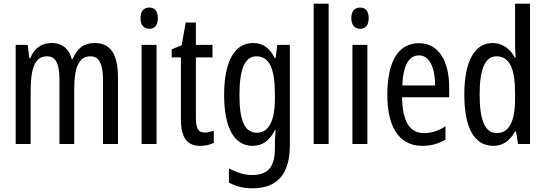

<svg xmlns="http://www.w3.org/2000/svg" viewBox="-20 -780 2955 1040"><path d="M493 -547C434 -547 399 -520 374 -461H368C356 -511 320 -547 259 -547C205 -547 165 -519 144 -464H139L130 -537H65V0H146V-281C146 -395 162 -475 234 -475C280 -475 302 -440 302 -348V0H382V-296C382 -413 406 -475 470 -475C515 -475 538 -438 538 -345V0H619V-360C619 -486 579 -547 493 -547Z M789 -739C758 -739 741 -719 741 -681C741 -645 759 -624 789 -624C819 -624 835 -645 835 -681C835 -718 820 -739 789 -739ZM828 -537H747V0H828Z M1090 -62C1051 -62 1041 -89 1041 -143V-469H1131V-537H1041V-658H986L964 -535L910 -513V-469H960V-133C960 -37 992 10 1063 10C1093 10 1117 4 1138 -6V-72C1122 -66 1106 -62 1090 -62Z M1351 -547C1253 -547 1194 -452 1194 -266C1194 -85 1250 10 1348 10C1402 10 1440 -18 1469 -75H1473C1470 -43 1469 -13 1469 9V25C1469 129 1427 168 1345 168C1305 168 1265 156 1220 132V209C1259 230 1298 240 1347 240C1489 240 1550 155 1550 6V-537H1482L1473 -466H1468C1439 -523 1402 -547 1351 -547ZM1368 -475C1438 -475 1469 -412 1469 -270V-245C1469 -123 1435 -61 1371 -61C1307 -61 1277 -123 1277 -265C1277 -402 1305 -475 1368 -475Z M1760 0V-760H1679V0Z M1931 -739C1900 -739 1883 -719 1883 -681C1883 -645 1901 -624 1931 -624C1961 -624 1977 -645 1977 -681C1977 -718 1962 -739 1931 -739ZM1970 -537H1889V0H1970Z M2250 -546C2137 -546 2078 -447 2078 -265C2078 -109 2131 10 2268 10C2314 10 2355 -1 2393 -24V-96C2353 -70 2316 -59 2277 -59C2198 -59 2160 -123 2158 -253H2413V-309C2413 -442 2360 -546 2250 -546ZM2250 -480C2310 -480 2337 -405 2337 -317H2159C2164 -428 2195 -480 2250 -480Z M2652 10C2704 10 2741 -17 2770 -68H2775L2786 0H2851V-760H2770V-542C2770 -521 2771 -498 2773 -468H2769C2742 -519 2698 -547 2649 -547C2550 -547 2495 -447 2495 -268C2495 -87 2549 10 2652 10ZM2671 -59C2607 -59 2578 -130 2578 -268C2578 -402 2606 -475 2669 -475C2739 -475 2770 -412 2770 -274V-244C2770 -120 2736 -59 2671 -59Z"/></svg>

Font: Noto Sans Devanagari ExtraCondensed
Style: Regular
Weight: 400
Width: 2
Designer: Jelle Bosma - Monotype Design Team
Foundry: Monotype Imaging Inc.
Version: Version 2.004